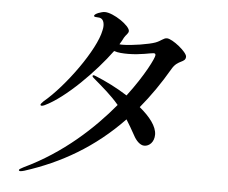

<svg xmlns="http://www.w3.org/2000/svg" viewBox="-55 -856 1110 934"><g transform="rotate(5 500.0 -388.5)"><path d="M732 -691C715 -691 705 -676 678 -666C649 -655 565 -641 519 -641C514 -641 509 -641 504 -642C512 -654 518 -666 523 -676C530 -689 544 -698 544 -710C544 -736 462 -792 420 -792C405 -792 369 -780 369 -769C369 -763 380 -764 389 -763C408 -763 419 -750 419 -724C419 -718 418 -710 416 -702C398 -607 262 -418 160 -333C152 -325 147 -319 147 -316C147 -312 150 -311 154 -311C157 -311 162 -313 167 -315C267 -362 405 -503 481 -607C501 -600 526 -599 550 -599C609 -599 661 -613 672 -613C680 -613 683 -612 683 -604C683 -591 642 -505 560 -397C510 -429 454 -457 402 -478C396 -480 394 -481 392 -481C389 -481 387 -479 387 -477C387 -475 388 -472 393 -468C444 -424 482 -393 521 -347C422 -228 279 -94 91 -5C80 1 70 6 70 10C70 13 73 15 78 15C83 15 89 13 97 11C272 -45 431 -136 570 -281C584 -259 598 -235 614 -206C626 -183 646 -161 667 -161C692 -161 715 -183 715 -219C715 -259 680 -304 629 -346C678 -405 724 -471 767 -545C794 -592 832 -579 832 -610C832 -632 759 -691 732 -691Z"/></g></svg>

Font: Shippori Mincho OTF SemiBold
Style: Regular
Weight: 600
Designer: FONTDASU
Foundry: FONTDASU / Google Inc. / but / Adobe
Version: Version 3.300;hotconv 1.0.109;makeotfexe 2.5.65596